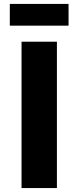

<svg xmlns="http://www.w3.org/2000/svg" viewBox="-20 -955 398 975"><path d="M89.4 0V-743.2H269V0ZM29.8 -824.7V-935.1H328.1V-824.7Z"/></svg>

Font: HaufeMerriweatherSans
Style: Bold
Weight: 700
Designer: Eben Sorkin
Foundry: Eben Sorkin
Version: Version 1.56